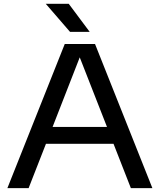

<svg xmlns="http://www.w3.org/2000/svg" viewBox="-20 -966 820 986"><path d="M18 0 312.5 -740H468L762.5 0H652L563 -227.5H216L127 0ZM250 -314H529.5L389.5 -671.5ZM339.5 -802.5 215 -946.5H333L440.5 -802.5Z"/></svg>

Font: Encode Sans Expanded Medium
Style: Regular
Weight: 500
Width: 7
Designer: Multiple Designers
Foundry: Impallari Type
Version: Version 3.000; ttfautohint (v1.8.3) -l 8 -r 50 -G 200 -x 14 